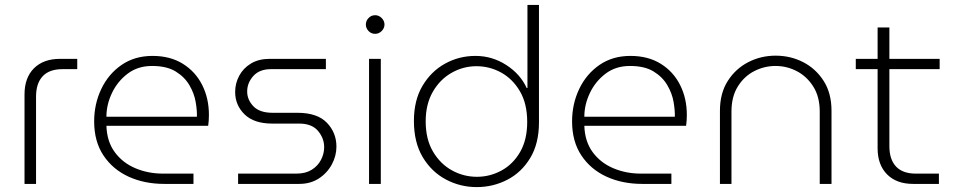

<svg xmlns="http://www.w3.org/2000/svg" viewBox="-20 -750 3888 783"><path d="M80 0V-365Q80 -433 118.5 -471.5Q157 -510 225 -510H295V-468H235Q181 -468 154 -439Q127 -410 127 -356V0Z M650 0Q569 0 504.5 -29.5Q440 -59 402 -116Q364 -173 364 -255Q364 -326 393 -387Q422 -448 475.5 -485Q529 -522 602 -522Q674 -522 725.5 -490Q777 -458 804.5 -403.5Q832 -349 832 -281Q832 -258 829 -237H414Q416 -173 448 -129.5Q480 -86 532 -64Q584 -42 644 -42H769V0ZM414 -274H783Q784 -299 778 -334Q772 -369 752.5 -402.5Q733 -436 696.5 -458.5Q660 -481 600 -481Q542 -481 500.5 -449.5Q459 -418 436.5 -370.5Q414 -323 414 -274Z M951 0V-42H1189Q1226 -42 1251 -57.5Q1276 -73 1289 -98Q1302 -123 1302 -150Q1302 -186 1277 -216Q1252 -246 1200 -246H1090Q1016 -246 977.5 -283.5Q939 -321 939 -375Q939 -410 955.5 -441Q972 -472 1003.5 -491Q1035 -510 1080 -510H1309V-468H1085Q1038 -468 1013 -440Q988 -412 988 -377Q988 -343 1013.5 -316.5Q1039 -290 1092 -290H1193Q1274 -290 1313 -249.5Q1352 -209 1352 -152Q1352 -114 1333 -79Q1314 -44 1280 -22Q1246 0 1200 0Z M1485 0V-510H1533V0ZM1510 -612Q1494 -612 1483 -623.5Q1472 -635 1472 -650Q1472 -665 1483 -676.5Q1494 -688 1510 -688Q1525 -688 1536.5 -676.5Q1548 -665 1548 -650Q1548 -635 1536.5 -623.5Q1525 -612 1510 -612Z M1924 13Q1991 13 2049 -17Q2107 -47 2142.5 -106Q2178 -165 2178 -251V-730H2131V-391H2128Q2102 -448 2044.5 -485Q1987 -522 1919 -522Q1852 -522 1795 -490.5Q1738 -459 1703 -400Q1668 -341 1668 -257Q1668 -169 1704 -109Q1740 -49 1798.5 -18Q1857 13 1924 13ZM1925 -29Q1871 -29 1823.5 -55Q1776 -81 1746 -131.5Q1716 -182 1716 -255Q1716 -325 1745 -375.5Q1774 -426 1821.5 -453Q1869 -480 1923 -480Q1977 -480 2024 -454Q2071 -428 2100.5 -377.5Q2130 -327 2130 -253Q2130 -180 2101 -130Q2072 -80 2025 -54.5Q1978 -29 1925 -29Z M2599 0Q2518 0 2453.5 -29.5Q2389 -59 2351 -116Q2313 -173 2313 -255Q2313 -326 2342 -387Q2371 -448 2424.5 -485Q2478 -522 2551 -522Q2623 -522 2674.5 -490Q2726 -458 2753.5 -403.5Q2781 -349 2781 -281Q2781 -258 2778 -237H2363Q2365 -173 2397 -129.5Q2429 -86 2481 -64Q2533 -42 2593 -42H2718V0ZM2363 -274H2732Q2733 -299 2727 -334Q2721 -369 2701.5 -402.5Q2682 -436 2645.5 -458.5Q2609 -481 2549 -481Q2491 -481 2449.5 -449.5Q2408 -418 2385.5 -370.5Q2363 -323 2363 -274Z M2916 0V-298Q2916 -370 2948 -420Q2980 -470 3031.5 -496.5Q3083 -523 3143 -523Q3204 -523 3255.5 -496.5Q3307 -470 3339 -420Q3371 -370 3371 -298V0H3323V-295Q3323 -355 3297 -396.5Q3271 -438 3230 -459.5Q3189 -481 3143 -481Q3097 -481 3056 -460Q3015 -439 2989 -397.5Q2963 -356 2963 -295V0Z M3704 0Q3636 0 3597.5 -39Q3559 -78 3559 -145V-468H3470V-510H3559V-638H3607V-510H3812V-468H3607V-154Q3607 -100 3634 -71Q3661 -42 3715 -42H3809V0Z"/></svg>

Font: MuseoModerno ExtraLight
Style: Regular
Weight: 200
Designer: Pablo Cosgaya, Héctor Gatti, Marcela Romero, and the Authors of The MuseoModerno Project.
Foundry: Omnibus-Type Team
Version: Version 1.001